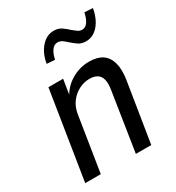

<svg xmlns="http://www.w3.org/2000/svg" viewBox="-173 -823 851 929"><g transform="rotate(-30 252.5 -359.0)"><path d="M30 0 108 -491H190L175 -397H170Q195 -446 241 -473Q287 -500 339 -500Q385 -500 412.5 -481.5Q440 -463 450.5 -425.5Q461 -388 452 -331L399 0H313L363 -322Q370 -362 364 -384.5Q358 -407 341.5 -417Q325 -427 299 -427Q269 -427 240.5 -412.5Q212 -398 192 -371.5Q172 -345 166 -309L117 0ZM202 -590 157 -593Q166 -647 196 -681Q226 -715 266 -715Q292 -715 310 -702Q328 -689 343 -675Q355 -665 365.5 -657.5Q376 -650 389 -650Q408 -650 420.5 -668Q433 -686 440 -718L486 -715Q476 -659 447 -625.5Q418 -592 378 -592Q351 -592 333.5 -605Q316 -618 301 -631Q290 -642 278.5 -649.5Q267 -657 254 -657Q235 -657 222 -639.5Q209 -622 202 -590Z"/></g></svg>

Font: Nunito Sans 10pt Condensed Medium
Style: Italic
Weight: 500
Width: 3
Italic angle: -9°
Designer: Vernon Adams
Foundry: Vernon Adams
Version: Version 3.101;gftools[0.9.27]